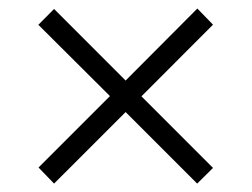

<svg xmlns="http://www.w3.org/2000/svg" viewBox="-20 -587 599 457"><path d="M108.7 -150 71.7 -188.3 241.7 -358.3 71.3 -528 108.7 -565.7 279 -395.3 449.7 -566.7 487 -528.3 316.7 -357.7 487 -187.3 449.3 -150 279 -320.3Z"/></svg>

Font: Noto Serif Hentaigana ExtraLight
Style: Regular
Weight: 200
Designer: Kazuhiro Yamada
Foundry: nipponia
Version: Version 1.000